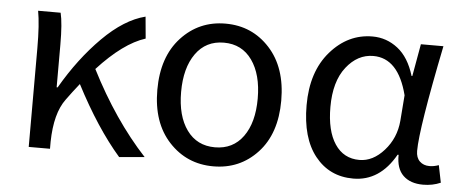

<svg xmlns="http://www.w3.org/2000/svg" viewBox="-43 -654 1839 764"><g transform="rotate(5 876.5 -272.0)"><path d="M92 0V-394Q92 -490 82 -543H172Q182 -502 182 -416V-246H186Q255 -365 340.5 -450.5Q426 -536 510 -557L518 -470Q430 -442 329 -332Q428 -137 555 0L454 9Q360 -99 273 -267Q245 -232 222 -200Q179 -142 177 -28V0Z M582 -271Q582 -403 653 -480Q724 -557 830 -557Q936 -557 1006.5 -480Q1077 -403 1077 -271Q1077 -139 1006.5 -63Q936 13 830 13Q724 13 653 -63.5Q582 -140 582 -271ZM717.5 -119Q758 -63 830 -63Q902 -63 942.5 -119Q983 -175 983 -271Q983 -367 942.5 -424Q902 -481 830 -481Q758 -481 717.5 -424Q677 -367 677 -271Q677 -175 717.5 -119Z M1389 13Q1294 13 1236.5 -59Q1179 -131 1179 -262Q1179 -396 1249 -476.5Q1319 -557 1417 -557Q1473 -557 1518 -522Q1563 -487 1585 -414H1588L1611 -543H1701Q1633 -208 1633 -119Q1633 -92 1648 -77.5Q1663 -63 1687 -63Q1705 -63 1724 -70L1738 -1Q1706 13 1668 13Q1617 13 1588.5 -14.5Q1560 -42 1561 -97H1557Q1495 13 1389 13ZM1407 -63Q1461 -63 1505.5 -113Q1550 -163 1556 -232L1564 -335Q1527 -480 1427 -480Q1364 -480 1319 -422.5Q1274 -365 1274 -263Q1274 -168 1309 -115.5Q1344 -63 1407 -63Z"/></g></svg>

Font: Noto Sans SC
Style: Regular
Weight: 400
Designer: Ryoko NISHIZUKA  (kana, bopomofo & ideographs); Paul D. Hunt (Latin, Greek & Cyrillic); Sandoll Communications , Soo-you
Foundry: Adobe
Version: Version 2.002;hotconv 1.0.116;makeotfexe 2.5.65601